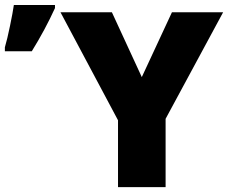

<svg xmlns="http://www.w3.org/2000/svg" viewBox="-59 -764 931 784"><path d="M520 -449.2 643.1 -713.9H852.1L617.2 -278.8V0H422.9V-272.9L188 -713.9H397.9ZM-39.1 -570.8Q-29.3 -604 -18.1 -658.4Q-6.8 -712.9 -2.4 -743.7H165.5V-731Q125.5 -643.1 70.8 -554.7H-39.1Z"/></svg>

Font: Open Sans ExtBd
Style: Bold
Weight: 800
Foundry: Ascender Corporation
Version: Version 1.10